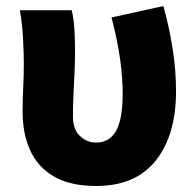

<svg xmlns="http://www.w3.org/2000/svg" viewBox="-20 -603 651 637"><path d="M299 14Q212 14 158 -18Q104 -50 79.5 -105.5Q55 -161 55 -231Q55 -272 57 -312Q59 -352 59 -392Q59 -426 56.5 -474Q54 -522 46 -569H218Q225 -540 227 -504Q229 -468 229 -427Q229 -405 227.5 -370Q226 -335 224 -294.5Q222 -254 222 -216Q222 -175 244.5 -152.5Q267 -130 299 -130Q343 -130 365 -168.5Q387 -207 387 -292Q387 -345 378.5 -406.5Q370 -468 350 -545L522 -583Q541 -515 552.5 -443Q564 -371 564 -300Q564 -155 497 -70.5Q430 14 299 14Z"/></svg>

Font: Source Han Sans CN Heavy
Style: Regular
Weight: 900
Designer: Ryoko NISHIZUKA 西塚涼子 (kana, bopomofo & ideographs); Paul D. Hunt (Latin, Greek & Cyrillic); Sandoll Communications 산돌커뮤니
Foundry: Adobe
Version: Version 2.000;hotconv 1.0.107;makeotfexe 2.5.65593